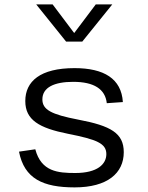

<svg xmlns="http://www.w3.org/2000/svg" viewBox="-20 -822 660 854"><path d="M311.5 -519C158.5 -519 92.5 -460 92.5 -372.5C92.5 -288.5 154 -252.5 282 -227C411 -201.5 453 -184 453 -136.5C453 -92 413.5 -52.5 315 -52.5C238.5 -52.5 163.5 -58 137 -158L64.5 -147.5C88 -27 171.5 11.5 312 11.5C458 11.5 530.5 -52 530.5 -145C530.5 -229.5 473.5 -262.5 327.5 -290C208 -313 168.5 -334 168.5 -380C168.5 -433.5 222 -458 305.5 -458C398 -458 448 -426 455 -363L526.5 -368C520 -472 442.5 -519 311.5 -519ZM141 -802.5H214L310 -675L406 -802.5H479.5L346 -637H274Z"/></svg>

Font: Monaspace Neon Light
Style: Regular
Weight: 300
Designer: Riley Cran & the Lettermatic Team
Foundry: Lettermatic
Version: Version 1.200 (Monaspace Neon)